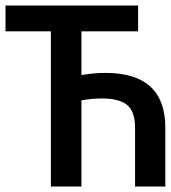

<svg xmlns="http://www.w3.org/2000/svg" viewBox="-26 -678 621 698"><path d="M159 0V-564H-6V-658H476V-564H270V-405Q292 -409 313.5 -411Q335 -413 357 -413Q575 -413 575 -214V0H465V-214Q465 -272 436.5 -296Q408 -320 345 -320Q305 -320 270 -313V0Z"/></svg>

Font: Codetta
Style: Bold
Weight: 700
Designer: Ulrich Proeller
Foundry: PROSA GmbH
Version: Version 2.00;September 29, 2018;FontCreator 11.5.0.2427 64-b